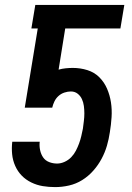

<svg xmlns="http://www.w3.org/2000/svg" viewBox="-20 -755 540 783"><path d="M205 8Q179 8 154.5 4Q130 0 107.5 -11Q85 -22 68.5 -39Q52 -56 42 -78.5Q32 -101 29.5 -126Q27 -151 30 -177H142Q140 -160 143.5 -143Q147 -126 156 -113Q165 -100 180.5 -94Q196 -88 213 -88Q228 -88 243.5 -95Q259 -102 270.5 -114Q282 -126 289.5 -140.5Q297 -155 302.5 -170Q308 -185 311.5 -200Q315 -215 318 -230Q320 -246 322 -261.5Q324 -277 324 -292.5Q324 -308 322 -323Q320 -338 314 -351Q308 -364 296.5 -373Q285 -382 269 -382Q256 -382 242.5 -377.5Q229 -373 218.5 -363.5Q208 -354 202 -341.5Q196 -329 193 -316H81L134 -639H108L124 -735H487L471 -639H246L219 -471Q233 -475 248 -476.5Q263 -478 277 -478Q308 -478 336.5 -469Q365 -460 385 -440Q405 -420 416.5 -393.5Q428 -367 432.5 -337.5Q437 -308 435 -277Q433 -246 428 -216Q424 -188 416 -160.5Q408 -133 394 -107Q380 -81 360 -58.5Q340 -36 315 -20.5Q290 -5 261.5 1.5Q233 8 205 8Z"/></svg>

Font: Iosevka Term Curly Oblique
Style: Bold
Weight: 700
Italic angle: -9°
Designer: Belleve Invis
Foundry: Belleve Invis
Version: Version 32.3.0